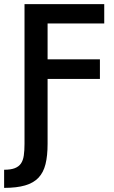

<svg xmlns="http://www.w3.org/2000/svg" viewBox="-34 -714 554 932"><path d="M472 -694V-600H197V-426H451V-331H197V-16Q197 42 187 82.5Q177 123 153 148.5Q129 174 88 186Q47 198 -14 198V110Q18 110 37.5 102.5Q57 95 67.5 80Q78 65 81.5 41Q85 17 85 -16V-694Z"/></svg>

Font: D2Coding
Style: Bold
Weight: 700
Monospace: yes
Designer: Yong-Rak Park; Jeong-Hwan Yoon; Sang-Min Lee;
Foundry: NHN Corporation
Version: Version 1.3.2; Build 20180524